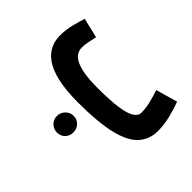

<svg xmlns="http://www.w3.org/2000/svg" viewBox="-135 -769 1339 1339"><g transform="rotate(45 534.0 -99.5)"><path d="M478 21Q352 21 270 1Q188 -19 142 -53Q96 -87 77 -130Q58 -173 58 -219Q58 -278 72 -332.5Q86 -387 98 -425L245 -390Q238 -359 231.5 -328Q225 -297 225 -268Q225 -232 250.5 -205Q276 -178 337 -162.5Q398 -147 504 -147Q628 -147 701.5 -158Q775 -169 808 -190Q841 -211 841 -242Q841 -283 830 -330Q819 -377 802 -426L962 -472Q982 -420 997.5 -356Q1013 -292 1013 -234Q1013 -150 961.5 -93Q910 -36 792.5 -7.5Q675 21 478 21ZM522 273Q488 273 464 249.5Q440 226 440 192Q440 157 464 132.5Q488 108 522 108Q557 108 580 132.5Q603 157 603 192Q603 226 580 249.5Q557 273 522 273Z"/></g></svg>

Font: Noto Sans Arabic Blk
Style: Regular
Weight: 900
Designer: Monotype Design Team, Nadine Chahine, Nizar Qandah and Khaled Hosny
Foundry: Monotype Imaging Inc.
Version: Version 2.012; ttfautohint (v1.8.4.7-5d5b)